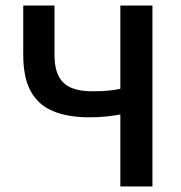

<svg xmlns="http://www.w3.org/2000/svg" viewBox="-20 -674 654 694"><path d="M415 0V-260Q391 -256 365 -253Q339 -250 302 -250Q226 -250 172.5 -272Q119 -294 91.5 -343.5Q64 -393 64 -476V-654H177V-476Q177 -427 192.5 -398Q208 -369 238 -356.5Q268 -344 314 -344Q348 -344 372.5 -346.5Q397 -349 415 -353V-654H531V0Z"/></svg>

Font: Source Sans 3 SemiBold
Style: Regular
Weight: 600
Designer: Paul D. Hunt
Foundry: Adobe
Version: Version 3.046;hotconv 1.0.118;makeotfexe 2.5.65603